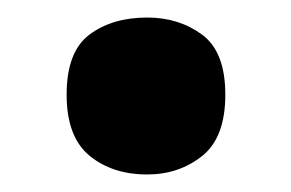

<svg xmlns="http://www.w3.org/2000/svg" viewBox="-20 -511 332 219"><path d="M148 -312Q108 -312 82 -333.5Q56 -355 56 -403Q56 -452 82 -471.5Q108 -491 148 -491Q184 -491 210.5 -471.5Q237 -452 237 -403Q237 -354 210.5 -333Q184 -312 148 -312Z"/></svg>

Font: Menbere
Style: Regular
Weight: 400
Designer: Aleme Tadesse
Foundry: Sorkin Type Co
Version: Version 1.000